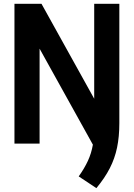

<svg xmlns="http://www.w3.org/2000/svg" viewBox="-20 -760 708 1016"><path d="M490 235.5 396.5 173.5Q427 130.5 445.2 91Q463.5 51.5 471.5 5.5L189.5 -502.5V0H56.5V-740H199.5L478.5 -237.5V-740H611.5V-108Q611.5 -37 599.5 20.8Q587.5 78.5 561 130.2Q534.5 182 490 235.5Z"/></svg>

Font: Encode Sans Condensed
Style: Bold
Weight: 700
Width: 3
Designer: Multiple Designers
Foundry: Impallari Type
Version: Version 3.000; ttfautohint (v1.8.3) -l 8 -r 50 -G 200 -x 14 